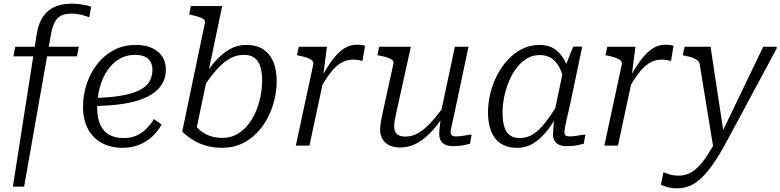

<svg xmlns="http://www.w3.org/2000/svg" viewBox="-20 -791 4239 1043"><path d="M63 -537H408L398 -485H53ZM367 -717Q336 -717 314 -707Q292 -697 278.5 -672.5Q265 -648 257 -606L111 223H50L180 -609Q190 -667 215 -702.5Q240 -738 279 -754.5Q318 -771 369 -771Q394 -771 415 -768Q436 -765 452 -761.5Q468 -758 475 -754L465 -697Q450 -703 424 -710Q398 -717 367 -717Z M647 12Q582 12 533.5 -14Q485 -40 458 -90Q431 -140 431 -211Q431 -277 451.5 -337Q472 -397 509.5 -444.5Q547 -492 599.5 -519.5Q652 -547 717 -547Q771 -547 807.5 -529.5Q844 -512 862.5 -482Q881 -452 881 -413Q881 -365 856 -328Q831 -291 782 -266Q733 -241 659 -228.5Q585 -216 487 -215L493 -259Q581 -261 642 -272Q703 -283 739.5 -302Q776 -321 792 -348.5Q808 -376 808 -412Q808 -438 797 -456.5Q786 -475 765 -484Q744 -493 712 -493Q666 -493 628 -470.5Q590 -448 563 -408Q536 -368 522 -316Q508 -264 508 -205Q508 -150 525 -113Q542 -76 574 -58.5Q606 -41 651 -41Q692 -41 722.5 -55Q753 -69 776 -92.5Q799 -116 816 -144L858 -114Q836 -75 804.5 -47Q773 -19 733.5 -3.5Q694 12 647 12Z M1189 -42Q1231 -42 1265 -60.5Q1299 -79 1325 -110.5Q1351 -142 1368.5 -182Q1386 -222 1395 -266.5Q1404 -311 1404 -354Q1404 -397 1394.5 -428.5Q1385 -460 1363 -476.5Q1341 -493 1304 -493Q1262 -493 1226 -471.5Q1190 -450 1155 -410.5Q1120 -371 1083 -314L1070 -346Q1106 -407 1144 -452Q1182 -497 1225 -522Q1268 -547 1317 -547Q1374 -547 1410.5 -522.5Q1447 -498 1465 -454.5Q1483 -411 1483 -351Q1483 -300 1470.5 -248Q1458 -196 1433.5 -149.5Q1409 -103 1373 -66.5Q1337 -30 1290.5 -9Q1244 12 1187 12Q1136 12 1094.5 -1Q1053 -14 1021.5 -35Q990 -56 970 -77L1093 -666Q1096 -678 1087 -685.5Q1078 -693 1060.5 -699Q1043 -705 1018 -710L1008 -712L1017 -758H1187L1043 -71Q1036 -77 1031.5 -85Q1027 -93 1025 -101Q1023 -109 1024 -117Q1025 -125 1028 -133Q1038 -111 1059 -90Q1080 -69 1113 -55.5Q1146 -42 1189 -42Z M1587 0H1661L1741 -374L1735 -375L1756 -537H1603L1593 -491L1604 -489Q1629 -484 1647.5 -477.5Q1666 -471 1675 -462.5Q1684 -454 1682 -442ZM1963 -542Q1960 -544 1947.5 -546Q1935 -548 1919 -548Q1886 -548 1858.5 -533Q1831 -518 1806 -490Q1781 -462 1756 -422Q1731 -382 1702 -331L1718 -308Q1741 -348 1762 -378Q1783 -408 1804 -427.5Q1825 -447 1848 -457Q1871 -467 1898 -467Q1913 -467 1925.5 -465Q1938 -463 1949 -460Z M2134 -185Q2128 -157 2124.5 -138.5Q2121 -120 2121 -105Q2121 -87 2127.5 -74.5Q2134 -62 2147.5 -55.5Q2161 -49 2183 -49Q2219 -49 2254 -69.5Q2289 -90 2325 -130Q2361 -170 2401 -227L2414 -198Q2376 -136 2336 -89.5Q2296 -43 2251 -16.5Q2206 10 2154 10Q2100 10 2072.5 -17Q2045 -44 2045 -88Q2045 -108 2049.5 -132Q2054 -156 2060 -184L2117 -444Q2120 -457 2111 -465Q2102 -473 2084.5 -478.5Q2067 -484 2042 -489L2030 -491L2040 -537H2212ZM2454 -201Q2446 -163 2440 -137Q2434 -111 2431 -95.5Q2428 -80 2428 -73Q2428 -61 2435 -55.5Q2442 -50 2455 -50Q2480 -50 2503 -54.5Q2526 -59 2542 -60L2533 -10Q2520 -7 2505 -3.5Q2490 0 2473.5 1.5Q2457 3 2439 3Q2406 3 2386 -13Q2366 -29 2366 -62Q2366 -70 2367 -84.5Q2368 -99 2370.5 -119Q2373 -139 2377 -163L2371 -161L2451 -537H2525Z M3076 -376 3047 -337Q3038 -386 3021 -420.5Q3004 -455 2977 -473.5Q2950 -492 2911 -492Q2874 -492 2843 -473.5Q2812 -455 2787 -423Q2762 -391 2745 -350Q2728 -309 2719 -265Q2710 -221 2710 -178Q2710 -135 2719 -104Q2728 -73 2749 -57Q2770 -41 2803 -41Q2844 -41 2877.5 -63Q2911 -85 2943.5 -127Q2976 -169 3012 -230L3027 -200Q2995 -137 2958.5 -89Q2922 -41 2880.5 -14.5Q2839 12 2789 12Q2736 12 2700.5 -11.5Q2665 -35 2648 -78Q2631 -121 2631 -181Q2631 -231 2643.5 -283Q2656 -335 2680.5 -382.5Q2705 -430 2739.5 -467Q2774 -504 2817 -525.5Q2860 -547 2911 -547Q2960 -547 2993 -524.5Q3026 -502 3046.5 -463.5Q3067 -425 3076 -376ZM3143 -538 3072 -201Q3063 -163 3057 -137Q3051 -111 3048.5 -95.5Q3046 -80 3046 -73Q3046 -61 3052.5 -55.5Q3059 -50 3073 -50Q3097 -50 3120 -54.5Q3143 -59 3160 -60L3151 -10Q3138 -7 3122.5 -3.5Q3107 0 3091 1.5Q3075 3 3057 3Q3035 3 3018.5 -4Q3002 -11 2993 -25.5Q2984 -40 2984 -62Q2984 -74 2986.5 -102.5Q2989 -131 2994 -165L2988 -163L3039 -406L3044 -413L3094 -538Z M3263 0H3337L3417 -374L3411 -375L3432 -537H3279L3269 -491L3280 -489Q3305 -484 3323.5 -477.5Q3342 -471 3351 -462.5Q3360 -454 3358 -442ZM3639 -542Q3636 -544 3623.5 -546Q3611 -548 3595 -548Q3562 -548 3534.5 -533Q3507 -518 3482 -490Q3457 -462 3432 -422Q3407 -382 3378 -331L3394 -308Q3417 -348 3438 -378Q3459 -408 3480 -427.5Q3501 -447 3524 -457Q3547 -467 3574 -467Q3589 -467 3601.5 -465Q3614 -463 3625 -460Z M3857 24 3890 -15 3913 -55 3840 -537H3699L3689 -491L3700 -488Q3725 -484 3742 -477.5Q3759 -471 3769 -463Q3779 -455 3781 -442ZM3894 -55 3882 -49Q3848 14 3820.5 55.5Q3793 97 3768 120Q3743 143 3718.5 153Q3694 163 3668 163Q3637 163 3615 156Q3593 149 3584 145L3570 213Q3579 217 3602.5 224.5Q3626 232 3658 232Q3694 232 3726 219Q3758 206 3789 177Q3820 148 3853 101Q3886 54 3923 -14Q3951 -66 3979 -118Q4007 -170 4034.5 -221.5Q4062 -273 4089.5 -324Q4117 -375 4144.5 -426Q4172 -477 4199 -528V-537H4126Q4097 -477 4068 -416.5Q4039 -356 4010 -295.5Q3981 -235 3952 -175Q3923 -115 3894 -55Z"/></svg>

Font: Roboto Serif Light
Style: Italic
Weight: 300
Italic angle: -10°
Version: Version 1.007